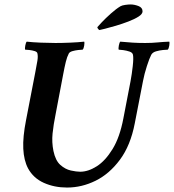

<svg xmlns="http://www.w3.org/2000/svg" viewBox="-20 -833 781 862"><path d="M426 -698Q423 -700 420 -704Q417 -708 417 -711Q420 -715 437 -733Q454 -751 477.5 -772Q501 -793 521 -805Q528 -809 542 -811Q556 -813 566 -813Q583 -813 601.5 -806Q620 -799 620 -782Q620 -770 602 -758.5Q584 -747 556.5 -736.5Q529 -726 500.5 -717.5Q472 -709 451.5 -704Q431 -699 426 -698ZM229 -640Q258 -640 294.5 -641.5Q331 -643 358 -646Q360 -642 358 -628.5Q356 -615 351 -610Q345 -610 331.5 -608.5Q318 -607 305.5 -603.5Q293 -600 289 -593Q281 -578 275.5 -555.5Q270 -533 264 -501L230 -322Q220 -273 216 -233.5Q212 -194 220 -155Q229 -112 251 -92.5Q273 -73 298 -67.5Q323 -62 340 -62Q376 -62 414.5 -86.5Q453 -111 485.5 -164Q518 -217 534 -302L566 -468Q572 -500 576 -536Q580 -572 577 -587Q575 -597 561.5 -601.5Q548 -606 533.5 -608Q519 -610 513 -610Q511 -615 513.5 -628.5Q516 -642 520 -646Q552 -643 576.5 -641.5Q601 -640 632 -640Q662 -640 687 -642.5Q712 -645 740 -646Q742 -642 740 -628.5Q738 -615 733 -610Q727 -610 711.5 -608.5Q696 -607 680.5 -602.5Q665 -598 659 -587Q651 -572 639.5 -536.5Q628 -501 622 -469L585 -279Q566 -180 518.5 -116Q471 -52 409 -21.5Q347 9 281 9Q224 9 177 -12Q130 -33 106 -77Q87 -113 84.5 -165.5Q82 -218 97 -294L137 -501Q138 -505 138.5 -509Q139 -513 140 -517Q145 -542 148 -561Q151 -580 148 -593Q147 -600 136 -603.5Q125 -607 112 -608.5Q99 -610 93 -610Q91 -615 93.5 -628.5Q96 -642 100 -646Q126 -643 163.5 -641.5Q201 -640 229 -640Z"/></svg>

Font: Amiri
Style: Bold Italic
Weight: 700
Italic angle: 10°
Designer: Khaled Hosny
Version: Version 0.113